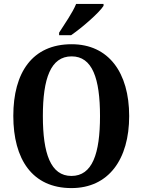

<svg xmlns="http://www.w3.org/2000/svg" viewBox="-20 -951 728 981"><path d="M282 -784V-771H343C400 -810 487 -886 509 -921V-931H369C351 -886 309 -827 282 -784ZM345 10C535 10 640 -137 640 -358C640 -580 535 -725 346 -725C145 -725 48 -580 48 -359C48 -137 145 10 345 10ZM345 -52C239 -52 199 -166 199 -358C199 -550 239 -663 346 -663C452 -663 491 -550 491 -358C491 -166 452 -52 345 -52Z"/></svg>

Font: Noto Serif Armenian Condensed
Style: Bold
Weight: 700
Width: 3
Designer: Monotype Design Team
Foundry: Monotype Imaging Inc.
Version: Version 2.008